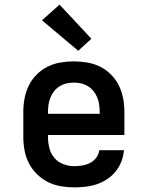

<svg xmlns="http://www.w3.org/2000/svg" viewBox="-20 -804 640 832"><path d="M302 8Q273 8 243.5 3Q214 -2 188 -15Q162 -28 140.5 -49Q119 -70 105.5 -96Q92 -122 86.5 -151.5Q81 -181 81 -210V-320Q81 -349 86.5 -378Q92 -407 105 -433.5Q118 -460 139 -481Q160 -502 186 -515Q212 -528 241.5 -533Q271 -538 300 -538Q329 -538 358.5 -533Q388 -528 414 -515Q440 -502 461 -481Q482 -460 495 -433.5Q508 -407 513.5 -378Q519 -349 519 -320V-219H188V-210Q188 -186 194 -162Q200 -138 216 -119.5Q232 -101 255 -92.5Q278 -84 302 -84Q320 -84 337.5 -87Q355 -90 370.5 -98Q386 -106 397 -120.5Q408 -135 410 -153H517Q515 -128 506 -104.5Q497 -81 481.5 -61.5Q466 -42 445 -28Q424 -14 400.5 -6Q377 2 352 5Q327 8 302 8ZM412 -311V-320Q412 -336 409.5 -352Q407 -368 401 -382.5Q395 -397 385 -409.5Q375 -422 361 -430.5Q347 -439 331.5 -442.5Q316 -446 300 -446Q284 -446 268.5 -442.5Q253 -439 239 -430.5Q225 -422 215 -409.5Q205 -397 199 -382.5Q193 -368 190.5 -352Q188 -336 188 -320V-311ZM319 -584 162 -716 238 -784 376 -636Z"/></svg>

Font: Iosevka Slab Semibold Extended
Style: Regular
Weight: 600
Width: 7
Monospace: yes
Designer: Belleve Invis
Foundry: Belleve Invis
Version: Version 11.1.0; ttfautohint (v1.8.3)